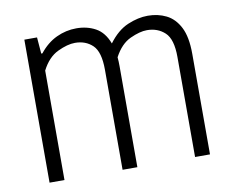

<svg xmlns="http://www.w3.org/2000/svg" viewBox="-65 -633 869 716"><g transform="rotate(-10 369.0 -275.0)"><path d="M67.5 0V-541.5H115.5L120.5 -479.5H125Q153.5 -515.5 189.8 -532.5Q226 -549.5 265.5 -549.5Q306 -549.5 338 -532Q370 -514.5 386.5 -471Q419.5 -515.5 459.2 -532.5Q499 -549.5 536 -549.5Q574 -549.5 605.5 -534Q637 -518.5 656 -481.8Q675 -445 675 -380.5V0H618.5V-379Q618.5 -446.5 591.2 -471.8Q564 -497 523.5 -497Q496.5 -497 460 -480.2Q423.5 -463.5 398.5 -416.5Q400 -400.5 400 -382V0H344V-379Q344 -446.5 317.8 -471.8Q291.5 -497 251 -497Q222.5 -497 185.2 -479.2Q148 -461.5 124 -414.5V0Z"/></g></svg>

Font: Encode Sans Condensed Condensed Light
Style: Regular
Weight: 300
Width: 3
Designer: Multiple Designers
Foundry: Impallari Type
Version: Version 3.000; ttfautohint (v1.8.3) -l 8 -r 50 -G 200 -x 14 